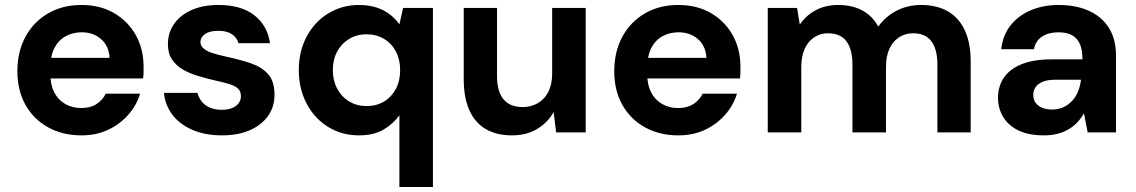

<svg xmlns="http://www.w3.org/2000/svg" viewBox="-20 -533 4572 773"><path d="M308 12Q232 12 173.5 -20.5Q115 -53 82.5 -111Q50 -169 50 -246Q50 -324 82 -384Q114 -444 172.5 -478.5Q231 -513 308 -513Q383 -513 439 -480.5Q495 -448 526.5 -392Q558 -336 558 -265Q558 -255 558 -243Q558 -231 556 -217H146V-300H421Q419 -347 387.5 -375Q356 -403 309 -403Q274 -403 245 -387.5Q216 -372 199.5 -340.5Q183 -309 183 -261V-232Q183 -191 198.5 -161Q214 -131 242.5 -114.5Q271 -98 307 -98Q344 -98 368.5 -114Q393 -130 406 -156H544Q530 -109 496.5 -71Q463 -33 415.5 -10.5Q368 12 308 12Z M874 12Q806 12 755 -10Q704 -32 674.5 -70.5Q645 -109 640 -159H775Q780 -140 792 -124.5Q804 -109 824.5 -100Q845 -91 872 -91Q899 -91 916 -98.5Q933 -106 941.5 -118.5Q950 -131 950 -145Q950 -166 937.5 -177Q925 -188 902 -195Q879 -202 846 -209Q812 -217 778 -227Q744 -237 716.5 -253Q689 -269 672.5 -293.5Q656 -318 656 -355Q656 -400 680 -435.5Q704 -471 750 -492Q796 -513 860 -513Q951 -513 1004 -471.5Q1057 -430 1067 -359H940Q934 -382 913.5 -395.5Q893 -409 859 -409Q824 -409 805.5 -396Q787 -383 787 -363Q787 -349 799.5 -338Q812 -327 835 -319.5Q858 -312 890 -305Q947 -293 990.5 -278Q1034 -263 1059.5 -234.5Q1085 -206 1085 -153Q1086 -105 1060 -67.5Q1034 -30 986.5 -9Q939 12 874 12Z M1588 220V-69Q1564 -35 1524.5 -11.5Q1485 12 1426 12Q1356 12 1301 -22Q1246 -56 1214.5 -116Q1183 -176 1183 -251Q1183 -326 1214.5 -385.5Q1246 -445 1301.5 -479Q1357 -513 1426 -513Q1463 -513 1493.5 -503.5Q1524 -494 1547.5 -476.5Q1571 -459 1588 -435L1603 -501H1723V220ZM1456 -106Q1496 -106 1526.5 -124.5Q1557 -143 1574 -175.5Q1591 -208 1591 -251Q1591 -293 1574 -325.5Q1557 -358 1526 -376.5Q1495 -395 1455 -395Q1417 -395 1386 -376.5Q1355 -358 1337.5 -325.5Q1320 -293 1320 -251Q1320 -209 1337.5 -176Q1355 -143 1386 -124.5Q1417 -106 1456 -106Z M2041 12Q1979 12 1935.5 -13.5Q1892 -39 1869.5 -89.5Q1847 -140 1847 -214V-501H1981V-227Q1981 -166 2006.5 -134Q2032 -102 2085 -102Q2119 -102 2146 -118Q2173 -134 2188 -164Q2203 -194 2203 -237V-501H2338V0H2219L2209 -82Q2186 -40 2143 -14Q2100 12 2041 12Z M2711 12Q2635 12 2576.5 -20.5Q2518 -53 2485.5 -111Q2453 -169 2453 -246Q2453 -324 2485 -384Q2517 -444 2575.5 -478.5Q2634 -513 2711 -513Q2786 -513 2842 -480.5Q2898 -448 2929.5 -392Q2961 -336 2961 -265Q2961 -255 2961 -243Q2961 -231 2959 -217H2549V-300H2824Q2822 -347 2790.5 -375Q2759 -403 2712 -403Q2677 -403 2648 -387.5Q2619 -372 2602.5 -340.5Q2586 -309 2586 -261V-232Q2586 -191 2601.5 -161Q2617 -131 2645.5 -114.5Q2674 -98 2710 -98Q2747 -98 2771.5 -114Q2796 -130 2809 -156H2947Q2933 -109 2899.5 -71Q2866 -33 2818.5 -10.5Q2771 12 2711 12Z M3071 0V-501H3189L3200 -434Q3224 -470 3263.5 -491.5Q3303 -513 3355 -513Q3393 -513 3423.5 -503Q3454 -493 3477 -474Q3500 -455 3516 -426Q3544 -466 3589 -489.5Q3634 -513 3688 -513Q3753 -513 3797.5 -486.5Q3842 -460 3865 -409.5Q3888 -359 3888 -286V0H3754V-273Q3754 -334 3730 -366.5Q3706 -399 3657 -399Q3624 -399 3599 -382.5Q3574 -366 3560.5 -336Q3547 -306 3547 -263V0H3412V-273Q3412 -334 3388 -366.5Q3364 -399 3313 -399Q3282 -399 3257.5 -382.5Q3233 -366 3219.5 -336Q3206 -306 3206 -263V0Z M4183 12Q4120 12 4079 -8.5Q4038 -29 4018 -63.5Q3998 -98 3998 -139Q3998 -185 4021.5 -220Q4045 -255 4093 -274.5Q4141 -294 4213 -294H4338Q4338 -331 4328 -355Q4318 -379 4296.5 -391Q4275 -403 4241 -403Q4203 -403 4176 -386Q4149 -369 4143 -335H4011Q4017 -390 4047.5 -429.5Q4078 -469 4128.5 -491Q4179 -513 4242 -513Q4313 -513 4365 -489Q4417 -465 4445 -420Q4473 -375 4473 -309V0H4359L4344 -77Q4333 -57 4318 -41Q4303 -25 4283 -13Q4263 -1 4238 5.5Q4213 12 4183 12ZM4215 -92Q4241 -92 4261.5 -101.5Q4282 -111 4297 -127.5Q4312 -144 4320.5 -165.5Q4329 -187 4332 -211V-212H4229Q4198 -212 4178.5 -204Q4159 -196 4149.5 -182.5Q4140 -169 4140 -151Q4140 -132 4149.5 -119Q4159 -106 4176 -99Q4193 -92 4215 -92Z"/></svg>

Font: DM Sans 18pt
Style: Bold
Weight: 700
Designer: Colophon Foundry, Jonny Pinhorn
Foundry: Colophon Foundry
Version: Version 4.004;gftools[0.9.30]